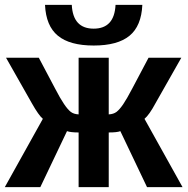

<svg xmlns="http://www.w3.org/2000/svg" viewBox="-28 -764 766 784"><path d="M293 -223.1Q260.7 -223.1 245.6 -228.5L136.7 0H-8.3L147 -278.8Q129.9 -293 102.1 -342.3L-3.4 -528.3H130.4L196.8 -402.8Q217.8 -362.3 233.2 -339.6Q248.5 -316.9 260.7 -307.4Q272.9 -297.9 293 -296.9V-528.3H416V-296.9Q435.5 -297.9 447.8 -307.1Q460 -316.4 474.9 -338.1Q489.7 -359.9 512.2 -402.8L578.6 -528.3H712.4L606.9 -342.3Q581.5 -294.9 562 -278.8L717.3 0H572.3L463.4 -228.5Q450.7 -223.1 416 -223.1V0H293ZM354.5 -578.1Q256.8 -578.1 208.3 -618.2Q159.7 -658.2 155.8 -744.1H265.1Q270 -647 354.5 -647Q439 -647 443.8 -744.1H553.2Q549.3 -657.7 500.7 -617.9Q452.1 -578.1 354.5 -578.1Z"/></svg>

Font: Liberation Sans
Style: Bold
Weight: 700
Designer: Steve Matteson
Foundry: Ascender Corporation
Version: Version 2.1.5